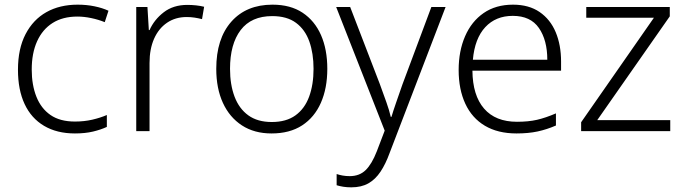

<svg xmlns="http://www.w3.org/2000/svg" viewBox="-20 -562 2934 823"><path d="M301 10Q224 10 169 -22.5Q114 -55 85.5 -116Q57 -177 57 -263Q57 -353 89.5 -415.5Q122 -478 179 -510Q236 -542 313 -542Q351 -542 385 -535Q419 -528 445 -516L429 -467Q402 -478 371 -484.5Q340 -491 312 -491Q249 -491 205.5 -463.5Q162 -436 139 -385Q116 -334 116 -264Q116 -198 136 -147.5Q156 -97 196.5 -69Q237 -41 301 -41Q341 -41 375.5 -49Q410 -57 438 -69V-18Q412 -6 378.5 2Q345 10 301 10Z M783 -541Q802 -541 820.5 -539Q839 -537 855 -533L846 -480Q830 -484 814 -486.5Q798 -489 780 -489Q732 -489 696 -464.5Q660 -440 640.5 -396Q621 -352 621 -292V0H564V-532H612L618 -433H621Q641 -478 682 -509.5Q723 -541 783 -541Z M1383 -267Q1383 -184 1355.5 -121.5Q1328 -59 1275 -24.5Q1222 10 1144 10Q1070 10 1017 -24.5Q964 -59 935.5 -121Q907 -183 907 -267Q907 -396 971.5 -469Q1036 -542 1148 -542Q1225 -542 1277 -507.5Q1329 -473 1356 -411.5Q1383 -350 1383 -267ZM966 -267Q966 -199 985.5 -147.5Q1005 -96 1044.5 -67.5Q1084 -39 1145 -39Q1207 -39 1246.5 -67.5Q1286 -96 1305 -147.5Q1324 -199 1324 -267Q1324 -333 1306 -384Q1288 -435 1249 -464Q1210 -493 1147 -493Q1057 -493 1011.5 -433Q966 -373 966 -267Z M1421 -532H1481L1608 -202Q1624 -158 1636.5 -123Q1649 -88 1655 -61H1658Q1665 -85 1677.5 -121Q1690 -157 1705 -200L1829 -532H1890L1650 94Q1633 141 1611 174Q1589 207 1559 224Q1529 241 1486 241Q1467 241 1451.5 238.5Q1436 236 1423 232V184Q1435 188 1449 190.5Q1463 193 1479 193Q1521 193 1547.5 167Q1574 141 1595 87L1629 -2Z M2179 -542Q2247 -542 2293 -510.5Q2339 -479 2362 -424Q2385 -369 2385 -298V-259H2005Q2006 -153 2055 -96.5Q2104 -40 2196 -40Q2245 -40 2282 -48.5Q2319 -57 2363 -76V-24Q2324 -7 2284.5 1.5Q2245 10 2194 10Q2114 10 2058.5 -23Q2003 -56 1974.5 -117.5Q1946 -179 1946 -262Q1946 -343 1973.5 -406.5Q2001 -470 2053 -506Q2105 -542 2179 -542ZM2178 -494Q2105 -494 2060 -445.5Q2015 -397 2007 -306H2326Q2326 -390 2290 -442Q2254 -494 2178 -494Z M2853 0H2471V-38L2783 -486H2493V-532H2851V-492L2540 -47H2853Z"/></svg>

Font: Noto Sans Cham Light
Style: Regular
Weight: 300
Version: Version 2.002